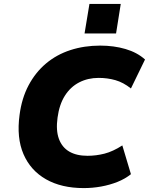

<svg xmlns="http://www.w3.org/2000/svg" viewBox="-20 -949 764 981"><path d="M408 12Q294 12 215 -33Q136 -78 100 -161.5Q64 -245 80 -362Q91 -447 126 -513Q161 -579 215 -624.5Q269 -670 339.5 -693Q410 -716 492 -716Q562 -716 621.5 -698.5Q681 -681 721 -645L649 -497Q610 -528 569.5 -539.5Q529 -551 484 -551Q429 -551 384.5 -528Q340 -505 311.5 -460Q283 -415 274 -348Q265 -283 281 -239.5Q297 -196 334 -174.5Q371 -153 427 -153Q471 -153 514 -164Q557 -175 605 -206L649 -59Q619 -35 580 -19.5Q541 -4 497 4Q453 12 408 12ZM412 -778 437 -929H597L573 -778Z"/></svg>

Font: Nunito Sans 7pt Black
Style: Italic
Weight: 900
Italic angle: -9°
Version: Version 3.101;gftools[0.9.27]